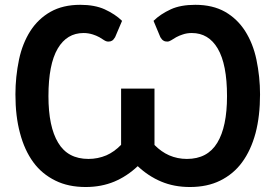

<svg xmlns="http://www.w3.org/2000/svg" viewBox="-20 -750 1116 778"><path d="M629.9 -599.1 602.1 -665.5Q629.9 -692.9 672.4 -712.4Q711.9 -730.5 771.5 -730.5Q841.8 -730.5 892.1 -702.1Q941.4 -673.8 973.1 -624.5Q1005.4 -573.7 1019 -508.8Q1033.7 -438.5 1033.7 -367.7Q1033.7 -279.8 1015.6 -210.9Q996.6 -140.6 960.9 -92.3Q926.3 -44.9 872.1 -18.1Q819.8 7.8 749.5 7.8Q685.5 7.8 633.3 -14.2Q581.1 -36.1 538.1 -76.7Q495.1 -36.1 443.4 -14.2Q390.6 7.8 327.1 7.8Q256.8 7.8 204.6 -18.1Q149.9 -44.9 115.2 -92.3Q79.1 -141.6 61 -210.9Q42.5 -278.8 42.5 -367.7Q42.5 -438.5 57.1 -508.8Q70.8 -573.7 103 -624.5Q134.8 -673.8 184.6 -702.1Q234.9 -730.5 305.2 -730.5Q363.3 -730.5 403.8 -712.4Q447.3 -692.4 474.6 -665.5L446.3 -599.1Q439.5 -587.9 433.6 -585Q428.2 -581.5 418.9 -581.5Q410.6 -581.5 402.3 -586.9Q389.2 -595.2 382.8 -599.1Q370.1 -606 356 -610.4Q337.4 -616.2 318.8 -616.2Q251 -616.2 213.9 -553.2Q176.3 -489.3 176.3 -360.4Q176.3 -236.3 215.8 -171.4Q254.9 -106 338.4 -106Q376.5 -106 411.1 -120.6Q442.4 -134.3 470.7 -163.1V-391.1H606V-162.6Q633.3 -134.8 665.5 -120.6Q699.2 -106 737.3 -106Q820.8 -106 860.4 -171.4Q899.9 -236.3 899.9 -360.4Q899.9 -489.3 862.3 -553.2Q825.2 -616.2 757.3 -616.2Q737.3 -616.2 720.7 -610.4Q706.5 -606 693.8 -599.1Q679.2 -590.3 673.8 -586.9Q665.5 -581.5 657.7 -581.5Q648.4 -581.5 643.1 -585Q636.2 -588.4 629.9 -599.1Z"/></svg>

Font: Lato-SemiBold
Style: Bold
Weight: 500
Designer: Lukasz Dziedzic with Adam Twardoch and Botio Nikoltchev
Foundry: tyPoland Lukasz Dziedzic
Version: ""